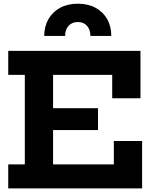

<svg xmlns="http://www.w3.org/2000/svg" viewBox="-20 -1040 852 1060"><path d="M594.5 -841.5H479Q479 -876.5 460.2 -897.5Q441.5 -918.5 409.5 -918.5Q377.5 -918.5 358.5 -897.5Q339.5 -876.5 339.5 -841.5H224Q224.5 -894 247.2 -934Q270 -974 311.5 -996.8Q353 -1019.5 409.5 -1019.5Q466 -1019.5 507.5 -997Q549 -974.5 571.8 -934.5Q594.5 -894.5 594.5 -841.5ZM521 -442.5V-322H199V-442.5ZM608.5 -261.5H764.5V0H25.5V-132.5H117V-626.5H25.5V-759H755.5V-497.5H599.5V-626.5H273V-132.5H608.5Z"/></svg>

Font: Hepta Slab ExtraLight
Style: Bold
Weight: 700
Version: Version 1.102